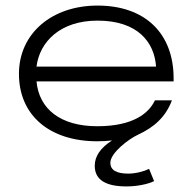

<svg xmlns="http://www.w3.org/2000/svg" viewBox="-20 -495 689 689"><path d="M329 12C347 12 365 11 382 9C340 36 320 66 320 100C320 152 362 174 434 174C471 174 511 166 533 155L515 111C497 120 467 128 440 128C399 128 376 116 376 89C376 54 441 4 476 -12C532 -38 574 -74 597 -135H536C514 -88 457 -42 329 -42C197 -42 120 -104 111 -203H603V-214C603 -375 501 -475 330 -475C166 -475 48 -375 48 -230C48 -81 158 12 329 12ZM111 -256C122 -344 195 -421 330 -421C474 -421 534 -344 540 -256Z"/></svg>

Font: Stint Ultra Expanded
Style: Regular
Weight: 400
Width: 7
Designer: Astigmatic (AOETI)
Foundry: Astigmatic (AOETI)
Version: Version 1.000